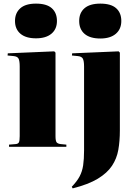

<svg xmlns="http://www.w3.org/2000/svg" viewBox="-20 -812 752 1062"><path d="M179 -600Q123 -600 93 -625.5Q63 -651 63 -696Q63 -740 92 -766Q121 -792 179 -792Q238 -792 266.5 -766.5Q295 -741 295 -696Q295 -651 264.5 -625.5Q234 -600 179 -600ZM30 0V-12L66 -15Q80 -16 84.5 -24.5Q89 -33 89 -59V-444Q89 -474 83 -487Q77 -500 54 -502L22 -505L23 -517L280 -528L287 -521V-59Q287 -33 293 -25Q299 -17 316 -15L347 -12V0ZM535 -599Q478 -599 448 -624.5Q418 -650 418 -696Q418 -741 447.5 -766.5Q477 -792 535 -792Q594 -792 622.5 -766.5Q651 -741 651 -696Q651 -651 620.5 -625Q590 -599 535 -599ZM382 230 377 221Q406 191 420.5 163.5Q435 136 440 102Q445 68 445 20V-444Q445 -474 438.5 -487Q432 -500 409 -502L378 -505L379 -517L636 -528L643 -521V-90Q643 -32 634.5 16.5Q626 65 599.5 105Q573 145 521 176.5Q469 208 382 230Z"/></svg>

Font: Literata 72pt ExtraBold
Style: Regular
Weight: 800
Designer: Latin by Veronika Burian and Jose Scaglione. Greek by Irene Vlachou. Cyrillic by Vera Evstafieva.
Foundry: TypeTogether
Version: Version 3.002